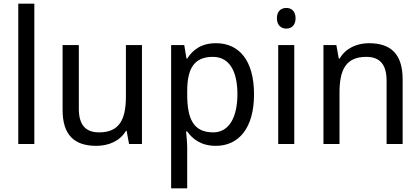

<svg xmlns="http://www.w3.org/2000/svg" viewBox="-20 -780 2277 1040"><path d="M166 0V-760H79V0Z M749 -536H662V-257C662 -132 626 -63 517 -63C442 -63 407 -105 407 -191V-536H319V-185C319 -49 382 10 502 10C567 10 629 -15 662 -71H666L679 0H749Z M1150 -546C1069 -546 1024 -509 994 -463H990L978 -536H907V240H994V20C994 -5 990 -45 988 -68H994C1023 -26 1071 10 1149 10C1273 10 1356 -86 1356 -269C1356 -454 1274 -546 1150 -546ZM1133 -472C1224 -472 1266 -392 1266 -270C1266 -150 1224 -63 1135 -63C1027 -63 994 -137 994 -269V-286C994 -411 1033 -472 1133 -472Z M1531 -737C1503 -737 1480 -720 1480 -681C1480 -643 1503 -625 1531 -625C1558 -625 1581 -643 1581 -681C1581 -720 1558 -737 1531 -737ZM1574 -536H1487V0H1574Z M1978 -546C1914 -546 1852 -519 1820 -463H1815L1802 -536H1732V0H1819V-278C1819 -403 1854 -472 1964 -472C2039 -472 2074 -429 2074 -343V0H2161V-349C2161 -487 2098 -546 1978 -546Z"/></svg>

Font: Noto Sans Thai
Style: Regular
Weight: 400
Designer: Monotype Design Team
Foundry: Monotype Imaging Inc.
Version: Version 1.901